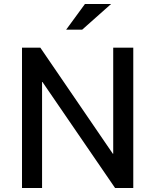

<svg xmlns="http://www.w3.org/2000/svg" viewBox="-20 -938 775 958"><path d="M189.9 -528.8V0H89.8V-700.2H181.2L543 -170.9H544.9V-700.2H645V0H554.2L191.9 -528.8ZM310.1 -790 403.8 -918H534.2L390.1 -790Z"/></svg>

Font: Quantico
Style: Regular
Weight: 400
Designer: Matt Desmond
Foundry: MADtype
Version: Version 2.002